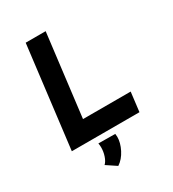

<svg xmlns="http://www.w3.org/2000/svg" viewBox="-225 -858 1088 1207"><g transform="rotate(-30 319.0 -255.0)"><path d="M300 -736 227 -140H573L556 0H65L155 -736ZM200 178Q217 162 227 132Q237 102 237 71Q237 56 234 41L356 42Q358 56 358 64Q358 107 334 154Q310 201 272 226Z"/></g></svg>

Font: Josefin Sans
Style: Bold Italic
Weight: 700
Italic angle: -7°
Designer: Santiago Orozco
Foundry: Typemade
Version: Version 2.000